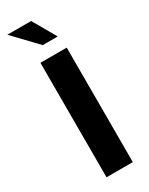

<svg xmlns="http://www.w3.org/2000/svg" viewBox="-193 -683 557 719"><g transform="rotate(-30 86.0 -324.0)"><path d="M37.4 0V-495H151.1V0ZM78.1 -548.1 -17.4 -648H85.5L142.9 -548.1Z"/></g></svg>

Font: Alumni Sans SC Thin
Style: Regular
Weight: 100
Designer: Robert E. Leuschke
Foundry: Robert E. Leuschke
Version: Version 1.018